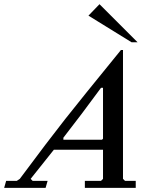

<svg xmlns="http://www.w3.org/2000/svg" viewBox="-69 -914 741 934"><path d="M570.8 -708.5 361.3 -837.9 415 -893.6 600.1 -708.5ZM27.3 -43.9Q168.9 -234.4 247.3 -333.7Q325.7 -433.1 519.5 -670.9H529.3V-43.9L539.1 -34.2H591.3V0H343.8V-34.2H422.4L432.1 -43.9V-185.5H192.9Q95.7 -63 80.1 -43.9L89.8 -34.2H162.6L152.8 0H-48.8L-39.1 -34.2H12.7ZM239.3 -234.4H427.2L432.1 -239.3V-486.8H422.4Q326.2 -355.5 239.3 -244.1Z"/></svg>

Font: Happy Times at the IKOB Italic
Style: Regular
Weight: 400
Designer: Lucas Le Bihan
Foundry: Lucas Le Bihan
Version: Version 1.000;PS 1.0;hotconv 1.0.88;makeotf.lib2.5.647800